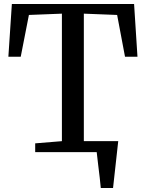

<svg xmlns="http://www.w3.org/2000/svg" viewBox="-20 -763 731 963"><path d="M567.5 -688 400.5 -694.5V-55H573L563.5 31Q553.5 128 547 180H485.5Q481.5 135 472.5 64.5L465 0H156.5V-44L290.5 -55V-694.5L125 -688L84 -478.5H22L39.5 -743H652.5L669.5 -478.5H607Z"/></svg>

Font: Merriweather 12pt
Style: Regular
Weight: 400
Designer: Eben Sorkin
Foundry: Eben Sorkin
Version: Version 2.100